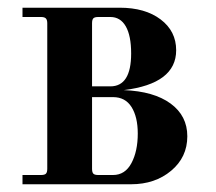

<svg xmlns="http://www.w3.org/2000/svg" viewBox="-20 -476 558 496"><path d="M217.8 -40Q217.8 -30.8 221.2 -27.3Q224.6 -23.9 233.9 -23.9H272Q303.2 -23.9 319.6 -54.7Q335.9 -85.4 335.9 -130.9Q335.9 -173.8 319.8 -199.5Q303.7 -225.1 272 -225.1H217.8ZM217.8 -252.9H265.1Q318.8 -252.9 318.8 -337.9Q318.8 -383.8 304.9 -408Q291 -432.1 265.1 -432.1H233.9Q224.6 -432.1 221.2 -428.7Q217.8 -425.3 217.8 -416ZM38.1 0V-23.9H85.9Q95.2 -23.9 98.6 -27.3Q102.1 -30.8 102.1 -40V-416Q102.1 -424.8 98.4 -428.5Q94.7 -432.1 85.9 -432.1H38.1V-456.1H289.1Q355 -456.1 395 -425.8Q435.1 -395.5 435.1 -346.2Q435.1 -259.8 299.8 -243.2Q377.4 -240.2 420.7 -208.5Q463.9 -176.8 463.9 -124Q463.9 -69.8 422.1 -34.9Q380.4 0 318.8 0Z"/></svg>

Font: Flanker Steampunk
Style: Bold
Weight: 700
Designer: Alexey Kryukov, Leonardo Di Lena
Foundry: Alexey Kryukov, Leonardo Di Lena
Version: 1.210